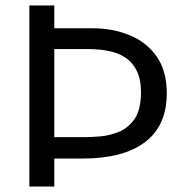

<svg xmlns="http://www.w3.org/2000/svg" viewBox="-20 -680 668 700"><path d="M87 0V-660H178V-577H315Q391 -577 453 -551.5Q515 -526 551.5 -473.5Q588 -421 588 -340Q588 -222 509 -162Q430 -102 281 -102H178V0ZM307 -501H178V-180H289Q313 -180 347.5 -183Q382 -186 416 -200.5Q450 -215 472 -248.5Q494 -282 494 -344Q494 -390 479.5 -420Q465 -450 442 -466.5Q419 -483 393 -490Q367 -497 344 -499Q321 -501 307 -501Z"/></svg>

Font: Bricolage Grotesque 10pt
Style: Regular
Weight: 400
Designer: Mathieu Triay
Foundry: Atelier Triay
Version: Version 1.000; ttfautohint (v1.8.4.7-5d5b);gftools[0.9.32]